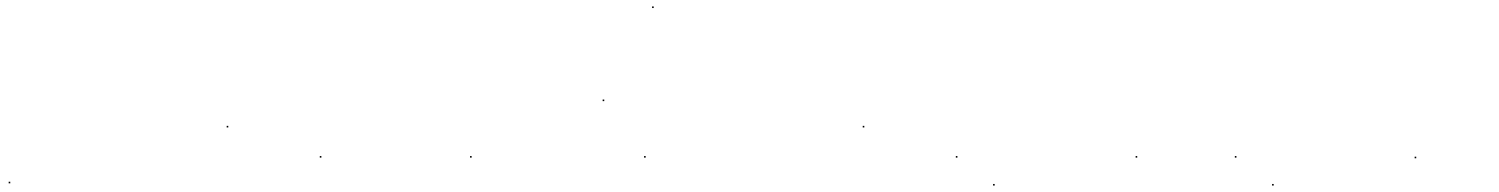

<svg xmlns="http://www.w3.org/2000/svg" viewBox="-20 -566 4669 598"><path d="M7 5V0H12V5Z M686 -169V-174H691V-169Z M976 -75V-80H981V-75Z M1444 -75V-80H1449V-75ZM1857 -251V-256H1862V-251ZM2011 -541V-546H2016V-541Z M1986 -75V-80H1991V-75Z M2667 -169V-174H2672V-169Z M2957 -75V-80H2962V-75ZM3073 12V7H3078V12Z M3517 -75V-80H3522V-75Z M3826 -75V-80H3831V-75ZM3942 12V7H3947V12Z M4386 -73V-78H4391V-73Z"/></svg>

Font: FRB American Cursive Just Beginnings
Style: Italic
Weight: 400
Italic angle: -25°
Version: Version 2.0;Modular Font Editor K font №1